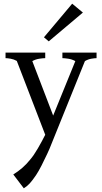

<svg xmlns="http://www.w3.org/2000/svg" viewBox="-20 -741 553 1040"><path d="M109 279 52 204Q78 188 101 168Q124 148 143 124Q163 101 185.5 62Q208 23 225 -11L71 -411Q55 -420 37.5 -423Q20 -426 10 -426V-456H225V-426Q214 -426 193.5 -423Q173 -420 155 -410L268 -115L388 -410Q370 -420 349.5 -423Q329 -426 318 -426V-456H503V-426Q493 -426 475 -423Q457 -420 440 -410L257 43Q250 62 235.5 93Q221 124 205 155.5Q189 187 175 208Q156 236 141.5 252Q127 268 109 279ZM244 -517 218 -539 371 -721 429 -673Z"/></svg>

Font: Joan
Style: Regular
Weight: 400
Designer: Paolo Biagini
Version: Version 1.001; ttfautohint (v1.8.4.7-5d5b);gftools[0.9.30]